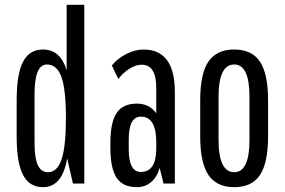

<svg xmlns="http://www.w3.org/2000/svg" viewBox="-20 -760 1179 795"><path d="M158 15Q102 15 75.5 -35.5Q49 -86 49 -195V-345Q49 -454 75.5 -504.5Q102 -555 158 -555Q230 -555 256 -469V-740H329V0H282L258 -104Q238 15 158 15ZM253 -270Q253 -389 234.5 -441Q216 -493 174 -493Q123 -493 123 -369V-171Q123 -106 136.5 -76.5Q150 -47 179 -47Q217 -47 235 -100.5Q253 -154 253 -270Z M547 15Q489 15 463 -23.5Q437 -62 437 -149V-167Q437 -254 463 -292.5Q489 -331 547 -331Q598 -331 627 -291V-396Q627 -492 567 -492Q543 -492 517.5 -476.5Q492 -461 470 -433L443 -489Q468 -519 504 -537Q540 -555 574 -555Q704 -555 704 -379V0H657L641 -65Q631 -28 606 -6.5Q581 15 547 15ZM563 -48Q627 -48 627 -145V-172Q627 -277 563 -277Q513 -277 513 -182V-143Q513 -48 563 -48Z M950 15Q877 15 843 -35.5Q809 -86 809 -195V-345Q809 -455 843 -505Q877 -555 950 -555Q1023 -555 1056.5 -504.5Q1090 -454 1090 -345V-195Q1090 -86 1056.5 -35.5Q1023 15 950 15ZM1013 -181V-359Q1013 -493 950 -493Q885 -493 885 -359V-181Q885 -47 950 -47Q1013 -47 1013 -181Z"/></svg>

Font: Pathway Gothic One
Style: Regular
Weight: 400
Version: Version 1.003; ttfautohint (v1.8.4.7-5d5b);gftools[0.9.26]